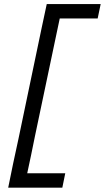

<svg xmlns="http://www.w3.org/2000/svg" viewBox="-20 -786 504 924"><path d="M19.5 117Q31.5 57.5 43 2Q55 -53 69 -118.5L154.5 -527.5Q168.5 -594.5 180.2 -650.5Q192 -706.5 205 -766.5H464.5L450 -697H267.5Q258 -653.5 249 -609.5Q240 -565.5 229 -514.5L148.5 -132Q138.5 -82 129.5 -39Q120 4.5 111 48H294L280 117Z"/></svg>

Font: Heraclito
Style: Italic
Weight: 400
Italic angle: -12°
Designer: Kostas Bartsokas (font) & Cristiano Sobral (main changes)
Foundry: Kostas Bartsokas (font) & Cristiano Sobral (main changes)
Version: Version 1.00;July 8, 2020;FontCreator 13.0.0.2655 64-bit